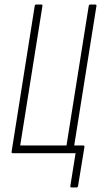

<svg xmlns="http://www.w3.org/2000/svg" viewBox="-20 -675 445 846"><path d="M295 151Q289 151 290 144L313 0H36Q30 0 31 -6L133 -649Q134 -655 140 -655H162Q168 -655 167 -649L69 -34H273L371 -649Q373 -655 378 -655H399Q406 -655 405 -649L307 -34H347Q353 -34 352 -27L324 144Q323 151 317 151Z"/></svg>

Font: Sofia Sans Extra Condensed ExtraLight
Style: Italic
Weight: 250
Italic angle: -9°
Version: Version 4.100